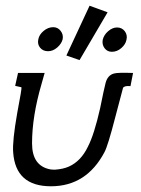

<svg xmlns="http://www.w3.org/2000/svg" viewBox="-20 -643 492 671"><path d="M422 -504Q419 -488 404 -475Q389 -462 371 -462Q355 -462 345.5 -474.5Q336 -487 339 -504Q343 -521 358 -534Q373 -547 389 -547Q406 -547 416 -534Q426 -521 422 -504ZM293 -623 356 -600 258 -433 212 -449ZM199 -506Q195 -490 180 -477Q165 -464 148 -464Q130 -464 120 -476.5Q110 -489 114 -506Q117 -522 132.5 -535Q148 -548 166 -548Q182 -548 192 -535Q202 -522 199 -506ZM445 -388 436 -342Q415 -344 410 -336L383 -234Q357 -133 345 -111Q282 8 158 8Q34 8 26 -111Q23 -150 40 -247Q57 -336 55 -338Q52 -339 44 -340.5Q36 -342 33 -343L43 -388H136L125 -349Q92 -236 92 -142Q92 -63 156 -51Q162 -50 172 -50Q201 -52 221 -61Q263 -80 287 -130Q309 -172 330 -265Q343 -330 349 -353Q356 -380 378 -386Q391 -390 445 -388Z"/></svg>

Font: GFS Neohellenic Rg
Style: Italic
Weight: 400
Italic angle: -12°
Designer: Takis Katsoulidis and George D. Matthiopoulos
Foundry: Takis Katsoulidis and George D. Matthiopoulos
Version: Version 1.0